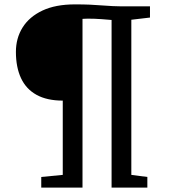

<svg xmlns="http://www.w3.org/2000/svg" viewBox="-20 -855 772 875"><path d="M266 -58V-396.5Q194 -396.5 146.5 -422.8Q99 -449 75.8 -498.8Q52.5 -548.5 52.5 -618.5Q52.5 -681 83 -729.8Q113.5 -778.5 173.2 -806.8Q233 -835 321 -835Q360.5 -835 388.8 -833.8Q417 -832.5 441.5 -830.5Q466 -828.5 493.5 -827.2Q521 -826 558.5 -826H663.5V-775L578.5 -765V-58L651.5 -48.5V0H488.5V-764Q471 -765.5 441.5 -767.8Q412 -770 380 -770Q373 -770 366.2 -769.5Q359.5 -769 356 -769V0H168V-48.5Z"/></svg>

Font: Merriweather Light 18pt
Style: Regular
Weight: 400
Version: Version 2.100